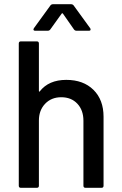

<svg xmlns="http://www.w3.org/2000/svg" viewBox="-20 -898 582 918"><path d="M296.9 -516.1Q378.4 -516.1 426.8 -468.5Q475.1 -420.9 475.1 -339.8V-9.8Q475.1 0 464.8 0H389.2Q378.9 0 378.9 -9.8V-320.8Q378.9 -371.1 349.9 -402.1Q320.8 -433.1 272.9 -433.1Q225.6 -433.1 195.8 -401.9Q166 -370.6 166 -321.8V-9.8Q166 0 155.8 0H80.1Q69.8 0 69.8 -9.8V-689.9Q69.8 -700.2 80.1 -700.2H155.8Q166 -700.2 166 -689.9V-462.9Q166 -460 168.5 -459.5Q169.4 -459.5 169.9 -460.9Q212.9 -516.1 296.9 -516.1ZM208 -751H147.9Q142.1 -751 140.4 -754.4Q138.7 -757.8 142.1 -763.2L221.2 -872.1Q225.6 -877.9 233.9 -877.9H318.8Q327.6 -877.9 332 -872.1L411.1 -763.2Q413.1 -761.2 413.1 -756.8Q413.1 -751 404.8 -751H346.2Q338.4 -751 334 -756.8L280.8 -833Q278.8 -835 277.8 -835Q276.9 -835 274.9 -833L220.2 -756.8Q215.8 -751 208 -751Z"/></svg>

Font: Gruenseis Font Medium
Style: Regular
Weight: 500
Designer: Jeremy Tribby
Foundry: Tribby Type
Version: Version 1.408;Glyphs 3.1.2 (3151)